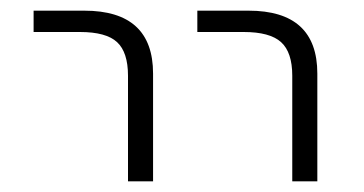

<svg xmlns="http://www.w3.org/2000/svg" viewBox="-20 -540 683 360"><path d="M350 -480V-520H446Q575 -520 575 -402V-200H528V-398Q528 -442 507 -461Q486 -480 437 -480ZM43 -480V-520H138Q267 -520 267 -402V-200H220V-398Q220 -442 199.5 -461Q179 -480 130 -480Z"/></svg>

Font: M PLUS 1p Light
Style: Regular
Weight: 300
Version: Version 1.061